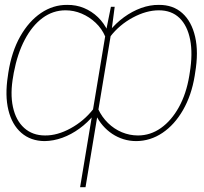

<svg xmlns="http://www.w3.org/2000/svg" viewBox="-20 -574 845 797"><path d="M312.5 203.1 420.9 -449.2 440.4 -545.9H456.1L443.4 -449.2L335 203.1ZM12.7 -258.8 14.6 -272.5Q28.3 -359.9 64 -422.9Q99.6 -485.8 150.1 -520Q200.7 -554.2 258.8 -553.7Q295.9 -554.2 328.4 -540.8Q360.8 -527.3 386.5 -502.7Q412.1 -478 427.7 -444.3L371.1 -98.6Q343.8 -64.9 309.8 -40.3Q275.9 -15.6 239 -2.2Q202.1 11.2 165 11.7Q107.4 11.2 68.6 -22.5Q29.8 -56.2 14.9 -116.9Q0 -177.7 12.7 -258.8ZM37.1 -271.5 35.2 -259.8Q21.5 -186 33.7 -129.9Q45.9 -73.7 80.6 -42.7Q115.2 -11.7 167 -11.7Q218.3 -11.2 273.4 -41.5Q328.6 -71.8 367.2 -121.1L417 -421.9Q402.8 -455.1 377 -479.5Q351.1 -503.9 318.8 -517.6Q286.6 -531.2 252 -531.2Q199.7 -531.2 156.5 -499.3Q113.3 -467.3 82.8 -409.2Q52.2 -351.1 37.1 -271.5ZM790 -271.5 788.1 -258.8Q774.9 -178.2 739.7 -117.2Q704.6 -56.2 654.5 -22.5Q604.5 11.2 545.9 11.7Q518.1 11.7 492.9 3.9Q467.8 -3.9 446 -18.3Q424.3 -32.7 406.7 -53Q389.2 -73.2 377 -98.6L433.6 -444.3Q460.9 -478 494.9 -502.7Q528.8 -527.3 565.9 -540.8Q603 -554.2 639.6 -553.7Q698.2 -554.2 736.8 -519.5Q775.4 -484.9 790 -421.4Q804.7 -357.9 790 -271.5ZM765.6 -258.8 767.6 -271.5Q780.8 -351.1 769.3 -409.4Q757.8 -467.8 724.9 -499.5Q691.9 -531.2 639.6 -531.2Q587.4 -531.2 531.5 -501.2Q475.6 -471.2 437.5 -421.9L387.7 -121.1Q402.8 -88.4 428.2 -63.5Q453.6 -38.6 485.8 -25.1Q518.1 -11.7 552.7 -11.7Q604.5 -11.7 648.2 -42.7Q691.9 -73.7 722.7 -129.4Q753.4 -185.1 765.6 -258.8Z"/></svg>

Font: Inter 28pt Thin
Style: Italic
Weight: 250
Italic angle: -9.3988°
Designer: Rasmus Andersson
Foundry: rsms
Version: Version 4.001;git-66647c0bb